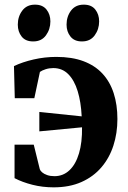

<svg xmlns="http://www.w3.org/2000/svg" viewBox="-20 -792 548 825"><path d="M210.5 13Q163 13 119.5 2Q76 -9 42.5 -26.5V-170.5H125L151 -65Q153 -58.5 161 -51.5Q169 -44.5 182.5 -39.8Q196 -35 214 -35Q251.5 -35 278.5 -60.5Q305.5 -86 319.5 -133.2Q333.5 -180.5 332.5 -245L149 -227.5V-311L331 -292Q328 -353.5 313.8 -400.2Q299.5 -447 273.5 -473.2Q247.5 -499.5 209 -499.5Q191.5 -499.5 176 -494.5Q160.5 -489.5 151.5 -483L127.5 -370H43.5L40 -508Q76.5 -525.5 124.5 -536.5Q172.5 -547.5 222 -547.5Q289.5 -547.5 338.8 -529Q388 -510.5 420.2 -475.8Q452.5 -441 468.5 -391.5Q484.5 -342 484.5 -280.5Q484.5 -219.5 467.2 -166.2Q450 -113 415.5 -72.8Q381 -32.5 329.8 -9.8Q278.5 13 210.5 13ZM122 -614Q89.5 -614 73 -635Q56.5 -656 56.5 -686Q56.5 -721 75.8 -746.5Q95 -772 130 -772H131Q163 -772 179.8 -751Q196.5 -730 196.5 -700Q196.5 -666.5 177.5 -640.2Q158.5 -614 123 -614ZM331.5 -614Q299.5 -614 282.8 -635Q266 -656 266 -686Q266 -721 285.2 -746.5Q304.5 -772 339.5 -772H340.5Q373 -772 389.5 -751Q406 -730 406 -700Q406 -666.5 387 -640.2Q368 -614 332.5 -614Z"/></svg>

Font: Merriweather 72pt
Style: Bold
Weight: 700
Version: Version 2.100